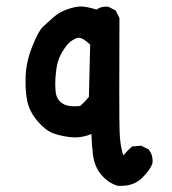

<svg xmlns="http://www.w3.org/2000/svg" viewBox="-20 -448 540 602"><path d="M266.6 -27.8Q240.2 -17.1 215.3 -17.1Q201.2 -17.1 180.2 -21Q162.6 -24.4 147.5 -29.8Q122.6 -39.1 97.7 -68.1Q72.8 -97.2 65.4 -131.3Q60.1 -157.2 60.1 -190.4Q60.1 -200.2 60.5 -210.4Q62.5 -256.3 81.5 -303.2Q100.6 -351.1 115 -364.5Q129.4 -377.9 147.7 -394Q166 -410.2 191.4 -418.9Q216.8 -427.7 233.9 -427.7Q251 -427.7 282.7 -418Q295.4 -427.2 312 -427.2Q314.9 -427.2 319.8 -426.8L342.8 -415L354.5 -391.6V-389.6Q354 -262.7 354 -160.4Q354 -58.1 355 -35.6Q356.4 2 363.3 27.8Q364.7 34.7 367.2 39.1Q367.2 38.6 371.1 34.2Q378.9 24.9 394 11.2L422.4 8.8L445.3 20L446.8 21.5Q458.5 36.1 458.5 56.6Q458.5 63 457.5 64.9Q451.2 84.5 425.8 109.6Q400.4 134.8 358.9 134.8Q352.1 134.8 350.6 134.8Q323.2 127.9 300 102.8Q276.9 77.6 271.5 37.6Q267.6 5.4 266.6 -27.8ZM226.1 -329.6Q218.8 -329.6 206.5 -321.3Q195.8 -314.5 188 -304.2Q173.8 -285.2 166 -267.1Q158.2 -249 155.3 -219.7Q153.3 -202.1 153.3 -188Q153.3 -173.8 154.3 -162.6Q155.8 -138.2 174.3 -124.5Q188 -114.7 212.4 -114.7Q220.7 -114.7 231 -115.7Q247.1 -129.4 258.8 -144.5L262.7 -308.1Q240.7 -329.6 226.1 -329.6Z"/></svg>

Font: Bakudai
Style: Bold
Weight: 700
Version: Version 1.48